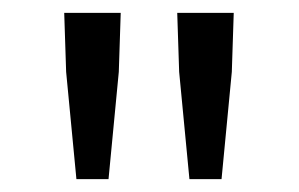

<svg xmlns="http://www.w3.org/2000/svg" viewBox="-20 -710 465 299"><path d="M99 -431 83 -598 80 -690H168L165 -598L149 -431ZM275 -431 259 -598 256 -690H344L341 -598L325 -431Z"/></svg>

Font: TypoPRO Source Sans Pro
Style: Regular
Weight: 400
Designer: Paul D. Hunt
Foundry: Adobe Systems Incorporated
Version: Version 2.020;PS 2.000;hotconv 1.0.86;makeotf.lib2.5.63406